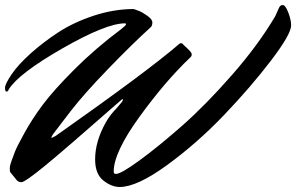

<svg xmlns="http://www.w3.org/2000/svg" viewBox="-50 -713 1180 765"><path d="M483 -677Q491 -674 503.5 -669.5Q516 -665 536.5 -650.5Q557 -636 557 -624Q557 -612 552 -606Q475 -536 379.5 -437Q284 -338 233 -272L161 -178Q155 -169 155 -164V-163L171 -171Q173 -172 174 -173Q539 -430 663 -537Q666 -541 671 -541Q676 -541 678 -538Q680 -535 697 -519.5Q714 -504 714 -496.5Q714 -489 708 -484Q609 -390 506 -248Q403 -106 403 -29Q403 -20 412 -20Q432 -20 506 -74Q580 -128 674.5 -211Q769 -294 874.5 -414.5Q980 -535 1047 -649Q1056 -668 1061 -680.5Q1066 -693 1076.5 -693Q1087 -693 1098.5 -663.5Q1110 -634 1110 -612Q1110 -577 1030 -472Q950 -367 843 -255Q736 -143 616 -55.5Q496 32 427 32Q394 32 361.5 6Q329 -20 329 -78Q329 -150 372 -226Q389 -256 413 -280L436 -307L440 -315V-316Q440 -318 439 -318Q436 -318 430 -312Q207 -116 128 -51.5Q49 13 35 13Q21 13 12 -1Q8 -6 3.5 -11.5Q-1 -17 -3 -19.5Q-5 -22 -7 -24.5Q-9 -27 -10 -28Q-11 -33 -11 -43Q-11 -53 -4 -72Q3 -91 9.5 -108.5Q16 -126 47 -182.5Q78 -239 121 -296.5Q164 -354 247 -437Q330 -520 433 -597Q452 -612 452 -616Q452 -620 448 -620Q373 -620 198.5 -520Q24 -420 -15 -357Q-18 -348 -24 -348Q-30 -348 -30 -363Q-30 -378 -4 -416.5Q22 -455 71.5 -499.5Q121 -544 182 -584Q243 -624 323.5 -650.5Q404 -677 483 -677Z"/></svg>

Font: Mr Dafoe
Style: Regular
Weight: 400
Designer: Alejandro Paul
Foundry: Alejandro Paul
Version: Version 1.000